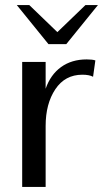

<svg xmlns="http://www.w3.org/2000/svg" viewBox="-20 -733 404 753"><path d="M67 -490H159V-385Q178 -440 219.5 -470Q261 -500 320 -500Q343 -500 354 -496L345 -432Q330 -440 303 -440Q235 -440 197 -383Q159 -326 159 -239V0H67ZM46 -713H95L205 -607L315 -713H364L240 -560H170Z"/></svg>

Font: Fahkwang
Style: Regular
Weight: 400
Version: Version 1.000; ttfautohint (v1.6)